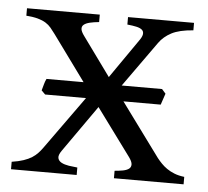

<svg xmlns="http://www.w3.org/2000/svg" viewBox="-40 -497 584 539"><g transform="rotate(5 251.5 -227.0)"><path d="M412.6 -217.3H307.6L418 -66.9Q423.8 -59.6 430.7 -52.5Q437.5 -45.4 446.5 -39.1Q455.6 -32.7 467.8 -27.8Q480 -22.9 496.1 -21V0H299.8V-21Q312 -22 322.8 -23.9Q333.5 -25.9 339.6 -30.3Q345.7 -34.7 345.7 -42.7Q345.7 -50.8 335.9 -64L239.3 -195.3L147 -64Q137.7 -50.8 139.6 -42.7Q141.6 -34.7 149.9 -30.3Q158.2 -25.9 170.7 -23.9Q183.1 -22 194.8 -21V0H9.8V-21Q29.3 -23.9 43 -28.6Q56.6 -33.2 66.2 -39.3Q75.7 -45.4 82.3 -52.5Q88.9 -59.6 94.2 -66.9L202.1 -217.3H86.9L76.2 -228Q78.6 -235.8 80.8 -244.6Q83 -253.4 86.9 -261.2H191.4L98.1 -389.2Q91.8 -397.9 85.4 -405.5Q79.1 -413.1 70.1 -418.7Q61 -424.3 47.9 -428Q34.7 -431.6 15.1 -433.1V-454.1H220.2V-433.1Q205.1 -431.6 194.1 -429Q183.1 -426.3 177.5 -421.6Q171.9 -417 172.6 -409.4Q173.3 -401.9 182.1 -390.1L260.7 -281.7L335.9 -390.1Q344.7 -401.9 345.7 -409.7Q346.7 -417.5 341.6 -422.1Q336.4 -426.8 325.7 -429.2Q314.9 -431.6 299.8 -433.1V-454.1H485.8V-433.1Q446.3 -430.2 424.6 -418.7Q402.8 -407.2 390.1 -389.2L298.8 -261.2H412.6L423.3 -249Z"/></g></svg>

Font: Noto Serif Devanagari
Style: Regular
Weight: 400
Designer: Monotype Design Team
Foundry: Monotype Imaging Inc.
Version: Version 1.01